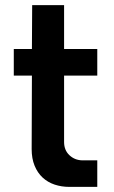

<svg xmlns="http://www.w3.org/2000/svg" viewBox="-20 -720 448 752"><path d="M231 -700V-528H361V-424H231V-164Q231 -132 251.5 -112.5Q272 -93 301 -92H361V12H252Q221 12 194 3Q167 -6 147 -24.5Q127 -43 115.5 -71Q104 -99 104 -136L105 -424H34V-528H105L106 -700Z"/></svg>

Font: Afrihost Sans Med
Style: Regular
Weight: 500
Designer: Afrihost SP Pty Ltd
Version: Version 1.000